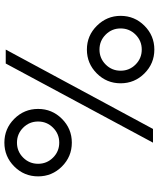

<svg xmlns="http://www.w3.org/2000/svg" viewBox="54 -754 707 854"><g transform="rotate(-90 407.0 -326.5)"><path d="M261 1H200L552 -654H614ZM306 -616Q350 -572 350 -510Q350 -448 306 -404Q262 -360 200 -360Q138 -360 94 -404Q50 -448 50 -510Q50 -572 94 -616Q138 -660 200 -660Q262 -660 306 -616ZM133.5 -576.5Q106 -549 106 -510Q106 -471 133.5 -443.5Q161 -416 200 -416Q239 -416 266.5 -443.5Q294 -471 294 -510Q294 -549 266.5 -576.5Q239 -604 200 -604Q161 -604 133.5 -576.5ZM764 -143Q764 -81 720 -37Q676 7 614 7Q552 7 508 -37Q464 -81 464 -143Q464 -205 508 -249Q552 -293 614 -293Q676 -293 720 -248.5Q764 -204 764 -143ZM547.5 -209.5Q520 -182 520 -143Q520 -104 547.5 -76.5Q575 -49 614 -49Q653 -49 680.5 -76.5Q708 -104 708 -143Q708 -182 680.5 -209.5Q653 -237 614 -237Q575 -237 547.5 -209.5Z"/></g></svg>

Font: Hind Vadodara Light
Style: Regular
Weight: 300
Designer: Hitesh Malaviya
Foundry: Indian Type Foundry
Version: Version 1.000;PS 1.0;hotconv 1.0.86;makeotf.lib2.5.63406; tt